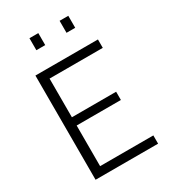

<svg xmlns="http://www.w3.org/2000/svg" viewBox="-215 -1004 982 1109"><g transform="rotate(-30 276.0 -449.5)"><path d="M87 0V-695H504V-639H149V-381H444V-326H149V-55H504V0ZM165 -819V-899H224V-819ZM366 -819V-899H424V-819Z"/></g></svg>

Font: Titillium Web[RUS by Daymarius]
Style: Regular
Weight: 300
Designer: Cyrillization by Daymarius
Foundry: Cyrillization by Daymarius
Version: Version 1.002 September 12, 2018